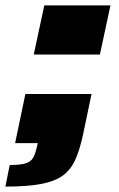

<svg xmlns="http://www.w3.org/2000/svg" viewBox="-30 -530 439 711"><path d="M-10 161 6 81Q45 81 64.5 75Q84 69 92.5 54.5Q101 40 106 16L110 0H26L64 -182H309L278 -34Q266 23 249 61Q232 99 202 120.5Q172 142 121 151.5Q70 161 -10 161ZM95 -328 134 -510H379L340 -328Z"/></svg>

Font: Saira Expanded Black
Style: Italic
Weight: 900
Width: 7
Italic angle: -12°
Designer: Hector Gatti with collaboration of the Omnibus-Type team
Foundry: Omnibus-Type
Version: Version 1.101